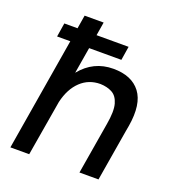

<svg xmlns="http://www.w3.org/2000/svg" viewBox="-128 -800 818 901"><g transform="rotate(20 280.5 -350.0)"><path d="M25 0 119 -564H53L64 -633H130L141 -700H236L225 -633H385L374 -564H213L191 -433Q255 -512 354 -512Q446 -512 489 -455.5Q532 -399 513 -285L508 -257L465 0H370L413 -257Q425 -325 415 -360.5Q405 -396 380 -409.5Q355 -423 321 -424Q263 -424 222.5 -385.5Q182 -347 166 -278L119 0Z"/></g></svg>

Font: Figtree Medium
Style: Italic
Weight: 500
Italic angle: -9.5°
Foundry: Erik Kennedy
Version: Version 2.001; ttfautohint (v1.8.4.7-5d5b);gftools[0.9.27]